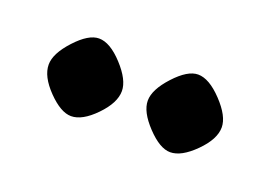

<svg xmlns="http://www.w3.org/2000/svg" viewBox="-35 -545 345 244"><g transform="rotate(20 137.0 -423.5)"><path d="M69 -476Q84 -476 101.5 -457Q119 -438 119 -423Q119 -407 101.5 -389Q84 -371 69 -371Q55 -371 37.5 -389Q20 -407 20 -423Q20 -438 37.5 -457Q55 -476 69 -476ZM203 -476Q218 -476 236 -457Q254 -438 254 -423Q254 -407 236 -389Q218 -371 203 -371Q189 -371 171.5 -389.5Q154 -408 154 -423Q154 -438 171.5 -457Q189 -476 203 -476Z"/></g></svg>

Font: Katibeh
Style: Regular
Weight: 400
Designer: Arabic design by Kourosh Beigpour, Latin design by Eduardo Tunni, engineering by Lasse Fister
Version: Version 1.0010g